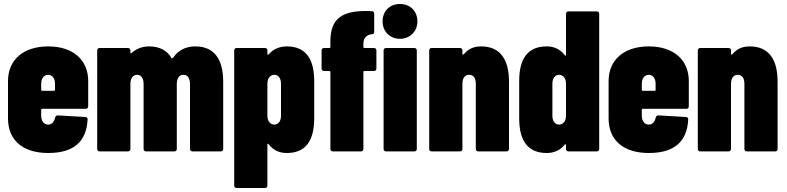

<svg xmlns="http://www.w3.org/2000/svg" viewBox="-20 -757 3933 960"><path d="M421 -225V-352C421 -455 348 -525 221 -525C94 -525 20 -455 20 -352V-165C20 -56 94 8 221 8C348 8 412 -48 418 -159C419 -167 414 -172 407 -172L269 -180C262 -180 258 -177 256 -170C252 -151 241 -134 221 -134C200 -134 186 -152 186 -178V-208C186 -211 188 -213 191 -213H409C416 -213 421 -218 421 -225ZM221 -383C241 -383 255 -365 255 -339V-308C255 -305 253 -303 250 -303H191C188 -303 186 -305 186 -308V-339C186 -365 200 -383 221 -383Z M957 -525C928 -525 880 -518 848 -471C845 -467 842 -465 840 -465C839 -465 839 -465 838 -466C816 -504 779 -525 725 -525C704 -525 668 -520 638 -492C635 -489 632 -491 632 -495V-505C632 -512 627 -517 620 -517H478C471 -517 466 -512 466 -505V-12C466 -5 471 0 478 0H620C627 0 632 -5 632 -12V-337C632 -366 645 -383 666 -383C686 -383 698 -366 698 -336V-12C698 -5 703 0 710 0H852C859 0 864 -5 864 -12V-337C864 -366 876 -383 898 -383C918 -383 930 -366 930 -336V-12C930 -5 935 0 942 0H1084C1091 0 1096 -5 1096 -12V-348C1096 -457 1054 -525 957 -525Z M1414 -525C1394 -525 1358 -521 1329 -491C1325 -486 1321 -483 1319 -483C1318 -483 1317 -484 1317 -485V-505C1317 -512 1312 -517 1305 -517H1163C1156 -517 1151 -512 1151 -505V171C1151 178 1156 183 1163 183H1305C1312 183 1317 178 1317 171V-35C1317 -39 1320 -40 1323 -36C1353 4 1393 8 1414 8C1508 8 1551 -53 1551 -165V-352C1551 -458 1512 -525 1414 -525ZM1385 -339V-178C1385 -152 1372 -134 1352 -134C1331 -134 1317 -152 1317 -178V-339C1317 -365 1331 -383 1352 -383C1372 -383 1385 -365 1385 -339Z M1980 -563C2030 -563 2067 -600 2067 -650C2067 -702 2030 -737 1980 -737C1929 -737 1893 -702 1893 -650C1893 -600 1929 -563 1980 -563ZM1797 -538C1797 -566 1812 -584 1841 -586C1848 -586 1851 -591 1851 -598V-689C1851 -696 1847 -701 1840 -701C1830 -701 1819 -702 1810 -702C1695 -702 1632 -667 1632 -552V-522C1632 -519 1630 -517 1627 -517H1600C1593 -517 1588 -512 1588 -505V-414C1588 -407 1593 -402 1600 -402H1627C1630 -402 1632 -400 1632 -397V-12C1632 -5 1637 0 1644 0H1785C1792 0 1797 -5 1797 -12V-397C1797 -400 1799 -402 1802 -402H1850C1857 -402 1862 -407 1862 -414V-505C1862 -512 1857 -517 1850 -517H1802C1799 -517 1797 -519 1797 -522ZM1910 0H2052C2059 0 2064 -5 2064 -12V-505C2064 -512 2059 -517 2052 -517H1910C1903 -517 1898 -512 1898 -505V-12C1898 -5 1903 0 1910 0Z M2386 -525C2362 -525 2328 -520 2302 -489C2299 -485 2296 -484 2294 -484C2293 -484 2292 -484 2292 -486V-505C2292 -512 2287 -517 2280 -517H2138C2131 -517 2126 -512 2126 -505V-12C2126 -5 2131 0 2138 0H2280C2287 0 2292 -5 2292 -12V-337C2292 -366 2304 -383 2326 -383C2347 -383 2359 -367 2359 -338V-12C2359 -5 2364 0 2371 0H2513C2520 0 2525 -5 2525 -12V-349C2525 -458 2482 -525 2386 -525Z M2810 -688V-482C2810 -478 2807 -477 2804 -481C2774 -521 2734 -525 2713 -525C2619 -525 2576 -464 2576 -352V-165C2576 -59 2615 8 2713 8C2734 8 2774 4 2804 -34C2807 -37 2810 -36 2810 -32V-12C2810 -5 2815 0 2822 0H2964C2971 0 2976 -5 2976 -12V-688C2976 -695 2971 -700 2964 -700H2822C2815 -700 2810 -695 2810 -688ZM2775 -134C2755 -134 2742 -152 2742 -178V-339C2742 -365 2755 -383 2775 -383C2796 -383 2810 -365 2810 -339V-178C2810 -152 2796 -134 2775 -134Z M3424 -225V-352C3424 -455 3351 -525 3224 -525C3097 -525 3023 -455 3023 -352V-165C3023 -56 3097 8 3224 8C3351 8 3415 -48 3421 -159C3422 -167 3417 -172 3410 -172L3272 -180C3265 -180 3261 -177 3259 -170C3255 -151 3244 -134 3224 -134C3203 -134 3189 -152 3189 -178V-208C3189 -211 3191 -213 3194 -213H3412C3419 -213 3424 -218 3424 -225ZM3224 -383C3244 -383 3258 -365 3258 -339V-308C3258 -305 3256 -303 3253 -303H3194C3191 -303 3189 -305 3189 -308V-339C3189 -365 3203 -383 3224 -383Z M3729 -525C3705 -525 3671 -520 3645 -489C3642 -485 3639 -484 3637 -484C3636 -484 3635 -484 3635 -486V-505C3635 -512 3630 -517 3623 -517H3481C3474 -517 3469 -512 3469 -505V-12C3469 -5 3474 0 3481 0H3623C3630 0 3635 -5 3635 -12V-337C3635 -366 3647 -383 3669 -383C3690 -383 3702 -367 3702 -338V-12C3702 -5 3707 0 3714 0H3856C3863 0 3868 -5 3868 -12V-349C3868 -458 3825 -525 3729 -525Z"/></svg>

Font: Barlow Condensed ExtraBold
Style: Regular
Weight: 800
Width: 3
Designer: Jeremy Tribby
Foundry: Tribby Type
Version: Version 1.422;hotconv 1.0.109;makeotfexe 2.5.65596